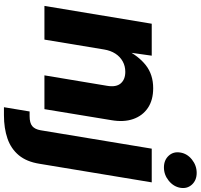

<svg xmlns="http://www.w3.org/2000/svg" viewBox="-42 -766 1012 968"><g transform="rotate(90 464.0 -282.0)"><path d="M229.5 -300.8 179.7 0H9.8L99.6 -541H260.7L241.2 -402.8L229.5 -408.2Q261.2 -473.6 308.6 -511Q356 -548.3 424.8 -548.3Q484.4 -548.3 523.9 -521.7Q563.5 -495.1 580.1 -447.8Q596.7 -400.4 585.9 -337.9L530.3 0H359.9L412.6 -315.9Q420.4 -361.8 400.4 -384.8Q380.4 -407.7 342.3 -407.7Q313 -407.7 289.3 -394.5Q265.6 -381.3 250.2 -357.4Q234.9 -333.5 229.5 -300.8ZM729.5 -541H899.4L805.7 24.9Q795.4 89.8 762.7 129.2Q730 168.5 678.5 186.3Q627 204.1 560.5 204.1H520.5L542 74.7H565.4Q600.1 74.7 616 61.3Q631.8 47.9 636.7 19.5ZM824.2 -602.5Q787.1 -602.5 765.1 -626.5Q743.2 -650.4 749 -685.1Q754.4 -719.7 784.4 -743.7Q814.5 -767.6 851.6 -767.6Q888.7 -767.6 910.6 -743.7Q932.6 -719.7 926.8 -685.1Q920.9 -650.9 891.1 -626.7Q861.3 -602.5 824.2 -602.5Z"/></g></svg>

Font: Inter 17pt ExtraBold
Style: Italic
Weight: 800
Italic angle: -9.3988°
Version: Version 4.001;git-66647c0bb